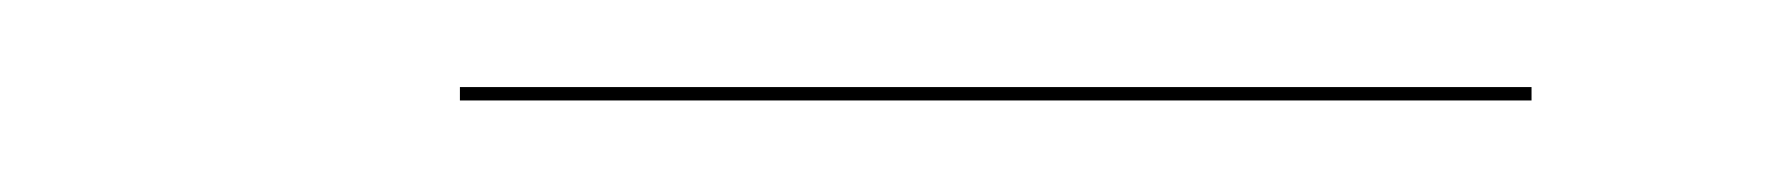

<svg xmlns="http://www.w3.org/2000/svg" viewBox="-20 -296 400 43"><path d="M83 -276.5H323V-273.5H83Z"/></svg>

Font: Bodoni* 72pt
Style: Italic
Weight: 400
Italic angle: -13°
Version: Version 2.3